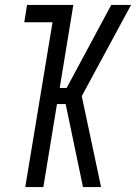

<svg xmlns="http://www.w3.org/2000/svg" viewBox="-20 -755 549 775"><path d="M315 0 245 -335H210L155 0H82L192 -665H78L89 -735H276L221 -400H249L429 -735H509L310 -367L388 0Z"/></svg>

Font: Iosevka Fixed
Style: Italic
Weight: 400
Italic angle: -9°
Monospace: yes
Designer: Belleve Invis
Foundry: Belleve Invis
Version: Version 33.2.4